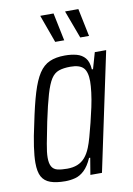

<svg xmlns="http://www.w3.org/2000/svg" viewBox="-82 -755 564 815"><g transform="rotate(-10 200.0 -347.0)"><path d="M133 8Q94 8 69 -1Q44 -10 32.5 -31Q21 -52 21 -91Q21 -119 27 -160.5Q33 -202 45 -255Q61 -334 76.5 -385Q92 -436 111 -465Q130 -494 157 -506Q184 -518 223 -518Q251 -518 273.5 -512Q296 -506 310 -489.5Q324 -473 326 -440H331L351 -510H400L292 0H242L254 -72H249Q234 -38 215.5 -20.5Q197 -3 176 2.5Q155 8 133 8ZM150 -43Q175 -43 194 -50.5Q213 -58 227 -74Q241 -90 251 -115Q258 -132 265.5 -159Q273 -186 281 -218Q289 -250 296 -282.5Q303 -315 306.5 -344Q310 -373 310 -391Q310 -433 293.5 -450Q277 -467 238 -467Q208 -467 188 -460Q168 -453 154.5 -432Q141 -411 128.5 -368.5Q116 -326 101 -255Q90 -200 83 -163Q76 -126 76 -103Q76 -78 84 -64.5Q92 -51 108.5 -47Q125 -43 150 -43ZM193 -582 151 -698 150 -702H207L231 -586L232 -582ZM301 -582 258 -698 257 -702H314L338 -586L339 -582Z"/></g></svg>

Font: Saira Condensed Light
Style: Italic
Weight: 300
Width: 3
Italic angle: -12°
Designer: Hector Gatti with collaboration of the Omnibus-Type team
Foundry: Omnibus-Type
Version: Version 1.101